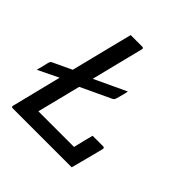

<svg xmlns="http://www.w3.org/2000/svg" viewBox="-210 -847 994 994"><g transform="rotate(45 287.0 -350.0)"><path d="M27 0Q16 0 19 -11Q36 -79 53 -147.5Q70 -216 87 -284L-26 -229Q-24 -237 -22.5 -242.5Q-21 -248 -18 -259Q-15 -270 -10 -293Q-8 -301 -5.5 -305.5Q-3 -310 4 -313L106 -361Q121 -421 136 -481Q151 -541 166 -601Q172 -626 178.5 -650.5Q185 -675 191 -700H276Q281 -700 283.5 -696.5Q286 -693 284 -689Q266 -617 248 -545Q230 -473 212 -401L387 -483Q386 -474 382.5 -460.5Q379 -447 371 -418Q368 -405 358 -400L192 -322Q177 -262 162 -202.5Q147 -143 132 -83H393Q399 -109 406.5 -139Q414 -169 420 -192H497Q508 -192 506 -181Q500 -156 491.5 -123.5Q483 -91 474.5 -58Q466 -25 459 0Z"/></g></svg>

Font: Recursive Mn Lnr St
Style: Italic
Weight: 400
Italic angle: -15°
Monospace: yes
Version: Version 1.079;hotconv 1.0.112;makeotfexe 2.5.65598; ttfautoh